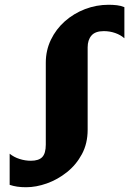

<svg xmlns="http://www.w3.org/2000/svg" viewBox="-20 -773 562 805"><path d="M89.5 12Q68 12 51.8 9.5Q35.5 7 20.5 2V-128.5Q38.5 -114 62 -106.5Q85.5 -99 109.5 -99Q142.5 -99 157.2 -114.5Q172 -130 172 -167V-510Q172 -562 193.5 -606.5Q215 -651 252 -683.8Q289 -716.5 336.5 -734.8Q384 -753 435.5 -753Q453.5 -753 470.5 -751Q487.5 -749 501.5 -743V-612.5Q486 -626.5 463.2 -634.5Q440.5 -642.5 415 -642.5Q379.5 -642.5 363.5 -624Q347.5 -605.5 347.5 -574.5V-229Q347.5 -171.5 323.5 -126.8Q299.5 -82 260.5 -51Q221.5 -20 176.5 -4Q131.5 12 89.5 12Z"/></svg>

Font: Merriweather 36pt Black
Style: Regular
Weight: 900
Version: Version 2.100